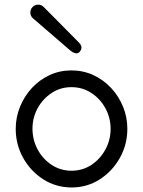

<svg xmlns="http://www.w3.org/2000/svg" viewBox="-20 -809 626 840"><path d="M112.8 -754.4Q112.8 -768.6 122.8 -778.6Q132.8 -788.6 147 -788.6Q161.1 -788.6 170.9 -778.8L325.2 -623Q336.9 -610.4 336.4 -600.8Q335.9 -591.3 329.1 -583Q322.3 -574.7 313.2 -575.7Q304.2 -576.7 296.9 -581.5Q289.6 -586.4 286.6 -588.9L123.5 -729.5Q112.8 -739.3 112.8 -754.4ZM292.5 -501Q343.8 -501 388.2 -480.5Q432.6 -460 466.1 -424.1Q499.5 -388.2 518.3 -342.3Q537.1 -296.4 537.1 -245.1Q537.1 -177.2 504.9 -119.1Q472.7 -61 417.7 -25.1Q362.8 10.7 294.4 11.2Q225.1 11.2 169.4 -24.4Q113.8 -60.1 81.3 -118.4Q48.8 -176.8 48.8 -245.1Q48.8 -295.9 67.6 -342Q86.4 -388.2 119.6 -424.1Q152.8 -460 197 -480.5Q241.2 -501 292.5 -501ZM292.5 -427.7Q244.6 -427.7 206.1 -402.3Q167.5 -377 144.8 -335.7Q122.1 -294.4 122.1 -246.1Q122.1 -197.3 144.5 -155.3Q167 -113.3 206.1 -87.6Q245.1 -62 293.9 -62Q342.3 -62.5 380.6 -88.1Q418.9 -113.8 441.4 -155.3Q463.9 -196.8 463.9 -245.1Q463.9 -293.5 441.2 -335.2Q418.5 -377 379.6 -402.3Q340.8 -427.7 292.5 -427.7Z"/></svg>

Font: Manjari
Style: Regular
Weight: 400
Designer: Santhosh Thottingal <santhosh.thottingal@gmail.com>
Foundry: SMC
Version: Version 2.000